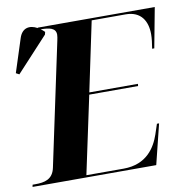

<svg xmlns="http://www.w3.org/2000/svg" viewBox="-109 -801 855 879"><g transform="rotate(-10 319.0 -361.5)"><path d="M-28 0H547L593 -186H583L567 -138C548 -83 506 -10 397 -10H224L301 -371H528L529 -381H303L371 -704H529C601 -704 628 -654 628 -595C628 -575 625 -552 621 -528H631L666 -714H122V-712C86 -732 51 -725 37 -681L-13 -526L2 -518L149 -677L152 -689C146 -695 140 -700 134 -704C175 -704 204 -698 204 -667C204 -659 202 -650 200 -640L79 -70C68 -18 30 -10 -13 -10H-26Z"/></g></svg>

Font: Noto Serif Display
Style: Bold Italic
Weight: 700
Italic angle: -12°
Designer: Monotype Design Team
Foundry: Monotype Imaging Inc.
Version: Version 2.009